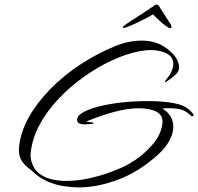

<svg xmlns="http://www.w3.org/2000/svg" viewBox="-20 -780 859 832"><path d="M324 32Q292 32 255.5 26.5Q219 21 183 5Q147 -11 116 -42Q87 -63 74.5 -82.5Q62 -102 62 -129Q62 -153 69 -181Q83 -242 124 -303.5Q165 -365 227 -422Q289 -479 366 -524Q415 -553 475 -578.5Q535 -604 595 -604Q624 -604 651.5 -596Q679 -588 704 -569Q717 -559 728 -548Q739 -537 746 -524Q756 -504 756 -489Q756 -472 745 -461Q738 -453 724.5 -443Q711 -433 704 -428Q696 -423 695 -423Q694 -423 694 -424Q694 -427 700 -435Q717 -455 724 -472.5Q731 -490 731 -503Q731 -533 702.5 -548Q674 -563 633 -563Q621 -563 609 -561.5Q597 -560 584 -558Q527 -547 464.5 -518Q402 -489 342 -446Q282 -403 232.5 -350.5Q183 -298 151 -238.5Q119 -179 113 -117Q111 -92 119.5 -70.5Q128 -49 141 -36Q164 -14 196.5 -5Q229 4 267 4Q316 4 367.5 -7.5Q419 -19 464 -36Q509 -53 538 -69Q594 -101 636.5 -148.5Q679 -196 684 -247Q686 -269 675 -282Q664 -295 646.5 -301Q629 -307 611 -309Q593 -311 582 -311Q533 -311 472.5 -294.5Q412 -278 353 -253Q370 -250 377 -250Q385 -250 385 -246Q385 -243 375 -243Q372 -243 363.5 -242Q355 -241 346 -241Q334 -241 324 -245Q314 -249 314 -260Q314 -279 341.5 -294Q369 -309 414 -320Q459 -331 512.5 -336.5Q566 -342 618 -342Q671 -342 715 -336Q759 -330 782 -317Q793 -311 803.5 -301.5Q814 -292 819 -281V-280Q819 -276 810 -276Q788 -299 765.5 -305Q743 -311 719 -311Q710 -311 701 -311Q692 -311 683 -310Q709 -294 720 -274Q731 -254 731 -231Q731 -201 713.5 -169.5Q696 -138 667 -112Q584 -36 493 -2Q402 32 324 32ZM718 -658Q712 -658 697.5 -668.5Q683 -679 668 -693Q653 -707 643 -718Q634 -712 615 -702Q596 -692 575 -682Q554 -672 537.5 -665.5Q521 -659 517 -659H515Q512 -659 512 -661Q512 -663 515.5 -666.5Q519 -670 522 -672Q543 -687 576.5 -708Q610 -729 650 -757Q653 -760 659 -760Q666 -760 669 -754Q669 -753 677.5 -740Q686 -727 696.5 -710.5Q707 -694 714.5 -682.5Q722 -671 721 -672Q723 -670 723 -666Q723 -658 718 -658Z"/></svg>

Font: The Nautigal
Style: Regular
Weight: 400
Designer: Robert E. Leuschke
Foundry: Robert E. Leuschke
Version: Version 1.100; ttfautohint (v1.8.3)